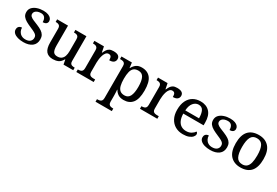

<svg xmlns="http://www.w3.org/2000/svg" viewBox="60 -1581 4119 2856"><g transform="rotate(30 2119.5 -153.5)"><path d="M234 10Q180 10 136.5 -2.5Q93 -15 67.5 -39.5Q42 -64 42 -98Q42 -126 54 -141.5Q66 -157 82 -162.5Q98 -168 111 -168Q111 -132 126.5 -103Q142 -74 171 -57Q200 -40 239 -40Q292 -40 319.5 -64.5Q347 -89 347 -127Q347 -151 336.5 -167Q326 -183 299 -198.5Q272 -214 224 -234Q172 -256 133 -278Q94 -300 72 -329Q50 -358 50 -401Q50 -449 79 -480.5Q108 -512 156.5 -529Q205 -546 263 -546Q314 -546 347.5 -533Q381 -520 397.5 -499Q414 -478 414 -453Q414 -425 395 -408.5Q376 -392 337 -392Q337 -442 315.5 -469.5Q294 -497 250 -497Q219 -497 193.5 -488Q168 -479 153 -461.5Q138 -444 138 -421Q138 -397 155.5 -380Q173 -363 206 -348.5Q239 -334 285 -316Q336 -295 369 -273Q402 -251 418.5 -222Q435 -193 435 -151Q435 -72 380.5 -31Q326 10 234 10Z M740 10Q661 10 622.5 -37Q584 -84 584 -186V-423Q584 -453 573 -467.5Q562 -482 544.5 -487Q527 -492 504 -492H502V-536H689V-196Q689 -153 696 -122Q703 -91 722.5 -74.5Q742 -58 780 -58Q822 -58 848.5 -78Q875 -98 887 -134.5Q899 -171 899 -218V-421Q899 -453 888.5 -467.5Q878 -482 860 -487Q842 -492 819 -492H816V-536H1005V-110Q1005 -81 1015.5 -67Q1026 -53 1044 -48.5Q1062 -44 1084 -44H1088V0H921L906 -79H901Q870 -24 829.5 -7Q789 10 740 10Z M1141 0V-44H1144Q1167 -44 1185.5 -49Q1204 -54 1215 -69.5Q1226 -85 1226 -116V-424Q1226 -454 1214.5 -468.5Q1203 -483 1185 -487.5Q1167 -492 1145 -492H1142V-536H1306L1325 -441H1330Q1343 -471 1358.5 -495Q1374 -519 1399 -532.5Q1424 -546 1468 -546Q1523 -546 1550 -527Q1577 -508 1577 -472Q1577 -438 1553 -417Q1529 -396 1477 -396Q1477 -424 1472.5 -441Q1468 -458 1456.5 -466.5Q1445 -475 1425 -475Q1398 -475 1379.5 -453.5Q1361 -432 1350.5 -399.5Q1340 -367 1335.5 -332.5Q1331 -298 1331 -271V-111Q1331 -82 1342 -67.5Q1353 -53 1371 -48.5Q1389 -44 1410 -44H1439V0Z M1609 240V196H1618Q1639 196 1657 191Q1675 186 1686.5 171Q1698 156 1698 125V-423Q1698 -454 1687 -468.5Q1676 -483 1658 -487.5Q1640 -492 1619 -492H1607V-536H1786L1797 -448H1801Q1824 -493 1860 -519.5Q1896 -546 1954 -546Q2054 -546 2106.5 -479.5Q2159 -413 2159 -268Q2159 -123 2106.5 -56.5Q2054 10 1955 10Q1897 10 1861 -13.5Q1825 -37 1803 -76H1798Q1800 -58 1801 -36Q1802 -14 1802.5 5.5Q1803 25 1803 38V129Q1803 158 1814.5 172.5Q1826 187 1844 191.5Q1862 196 1883 196H1889V240ZM1933 -56Q1996 -56 2023.5 -110.5Q2051 -165 2051 -269Q2051 -375 2023.5 -427.5Q1996 -480 1933 -480Q1883 -480 1855 -457Q1827 -434 1815 -386.5Q1803 -339 1803 -268Q1803 -199 1815 -151.5Q1827 -104 1855.5 -80Q1884 -56 1933 -56Z M2234 0V-44H2237Q2260 -44 2278.5 -49Q2297 -54 2308 -69.5Q2319 -85 2319 -116V-424Q2319 -454 2307.5 -468.5Q2296 -483 2278 -487.5Q2260 -492 2238 -492H2235V-536H2399L2418 -441H2423Q2436 -471 2451.5 -495Q2467 -519 2492 -532.5Q2517 -546 2561 -546Q2616 -546 2643 -527Q2670 -508 2670 -472Q2670 -438 2646 -417Q2622 -396 2570 -396Q2570 -424 2565.5 -441Q2561 -458 2549.5 -466.5Q2538 -475 2518 -475Q2491 -475 2472.5 -453.5Q2454 -432 2443.5 -399.5Q2433 -367 2428.5 -332.5Q2424 -298 2424 -271V-111Q2424 -82 2435 -67.5Q2446 -53 2464 -48.5Q2482 -44 2503 -44H2532V0Z M2974 10Q2899 10 2842 -22.5Q2785 -55 2752.5 -116.5Q2720 -178 2720 -264Q2720 -358 2751 -420.5Q2782 -483 2836.5 -515Q2891 -547 2964 -547Q3063 -547 3120 -486.5Q3177 -426 3177 -307V-260H2828Q2830 -188 2851 -143Q2872 -98 2908 -76.5Q2944 -55 2991 -55Q3043 -55 3079 -77Q3115 -99 3133 -127Q3142 -124 3148 -114Q3154 -104 3154 -91Q3154 -69 3134.5 -45.5Q3115 -22 3075 -6Q3035 10 2974 10ZM3066 -316Q3066 -396 3042.5 -443Q3019 -490 2962 -490Q2910 -490 2872.5 -445.5Q2835 -401 2830 -316Z M3443 10Q3389 10 3345.5 -2.5Q3302 -15 3276.5 -39.5Q3251 -64 3251 -98Q3251 -126 3263 -141.5Q3275 -157 3291 -162.5Q3307 -168 3320 -168Q3320 -132 3335.5 -103Q3351 -74 3380 -57Q3409 -40 3448 -40Q3501 -40 3528.5 -64.5Q3556 -89 3556 -127Q3556 -151 3545.5 -167Q3535 -183 3508 -198.5Q3481 -214 3433 -234Q3381 -256 3342 -278Q3303 -300 3281 -329Q3259 -358 3259 -401Q3259 -449 3288 -480.5Q3317 -512 3365.5 -529Q3414 -546 3472 -546Q3523 -546 3556.5 -533Q3590 -520 3606.5 -499Q3623 -478 3623 -453Q3623 -425 3604 -408.5Q3585 -392 3546 -392Q3546 -442 3524.5 -469.5Q3503 -497 3459 -497Q3428 -497 3402.5 -488Q3377 -479 3362 -461.5Q3347 -444 3347 -421Q3347 -397 3364.5 -380Q3382 -363 3415 -348.5Q3448 -334 3494 -316Q3545 -295 3578 -273Q3611 -251 3627.5 -222Q3644 -193 3644 -151Q3644 -72 3589.5 -31Q3535 10 3443 10Z M3961 10Q3851 10 3787.5 -59Q3724 -128 3724 -269Q3724 -409 3785 -478Q3846 -547 3964 -547Q4075 -547 4138 -478Q4201 -409 4201 -269Q4201 -128 4140.5 -59Q4080 10 3961 10ZM3963 -44Q4011 -44 4039.5 -69.5Q4068 -95 4080.5 -145.5Q4093 -196 4093 -269Q4093 -380 4063.5 -435.5Q4034 -491 3962 -491Q3891 -491 3862 -435.5Q3833 -380 3833 -269Q3833 -158 3862.5 -101Q3892 -44 3963 -44Z"/></g></svg>

Font: ET Text
Style: Regular
Weight: 470
Designer: Monotype Design Team
Foundry: Monotype Imaging Inc.
Version: Version 2.009